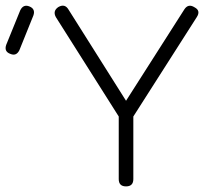

<svg xmlns="http://www.w3.org/2000/svg" viewBox="-181 -664 740 684"><path d="M476 -631Q490 -652 512 -638Q535 -626 520 -603L294 -249V-26Q294 0 268 0Q242 0 242 -26V-249L18 -603Q6 -625 27 -639Q50 -652 63 -630L268 -305ZM-144 -472Q-167 -480 -159 -504L-109 -627Q-98 -650 -76 -641Q-54 -632 -62 -609L-112 -485Q-123 -463 -144 -472Z"/></svg>

Font: Jura
Style: Regular
Weight: 400
Designer: Daniel Johnson, Alexei Vanyashin
Foundry: Daniel Johnson
Version: Version 5.103